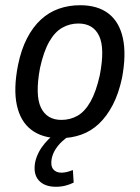

<svg xmlns="http://www.w3.org/2000/svg" viewBox="-20 -520 535 735"><path d="M209 9Q142 9 100 -23Q58 -55 44.5 -117.5Q31 -180 49 -271Q61 -330 83.5 -373.5Q106 -417 136.5 -445Q167 -473 205 -486.5Q243 -500 287 -500Q354 -500 395.5 -468Q437 -436 450.5 -373.5Q464 -311 447 -221Q434 -161 411.5 -118Q389 -75 359 -46.5Q329 -18 291 -4.5Q253 9 209 9ZM215 -61Q249 -61 277 -77Q305 -93 326.5 -131Q348 -169 362 -232Q382 -335 359.5 -382.5Q337 -430 280 -430Q247 -430 218.5 -414Q190 -398 168.5 -360.5Q147 -323 133 -259Q114 -156 136.5 -108.5Q159 -61 215 -61ZM194 195Q150 195 128 170Q106 145 115 99Q124 61 152 28Q180 -5 224 -31L246 0Q232 8 217.5 21.5Q203 35 192.5 51.5Q182 68 178 87Q173 114 183.5 127.5Q194 141 215 141Q225 141 235.5 138.5Q246 136 259 131L262 179Q248 186 231 190.5Q214 195 194 195Z"/></svg>

Font: Nunito Sans 10pt Condensed Medium
Style: Italic
Weight: 500
Width: 3
Italic angle: -9°
Designer: Vernon Adams
Foundry: Vernon Adams
Version: Version 3.101;gftools[0.9.27]